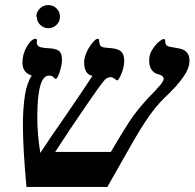

<svg xmlns="http://www.w3.org/2000/svg" viewBox="-20 -743 772 762"><path d="M630 -432H629Q629 -442 612 -447Q572 -456 572 -503Q572 -525 582 -542Q594 -562 607 -574Q623 -588 629 -588Q634 -588 635 -585Q636 -583 636 -576Q636 -562 651 -558L689 -551Q732 -544 732 -503Q732 -472 709 -440Q684 -402 631 -353Q600 -322 571 -281Q542 -240 502 -170L406 -1H85Q71 -153 71 -247Q71 -315 79 -365Q86 -412 106 -443Q69 -455 69 -494Q69 -529 87 -559Q105 -589 121 -589Q127 -589 127 -582L126 -575Q126 -565 133 -559Q140 -554 166 -552Q201 -551 214 -541Q226 -532 226 -506Q226 -486 217 -458Q208 -430 201 -430Q198 -430 192 -437Q186 -443 174 -443Q128 -443 128 -277Q128 -210 140 -136Q172 -186 242 -286Q320 -400 347 -442Q314 -448 314 -496Q314 -513 323 -534Q332 -555 346 -572Q360 -589 367 -589Q372 -589 373 -585Q374 -567 379 -561Q383 -556 397 -554L420 -552Q446 -550 459 -540Q473 -529 473 -501Q473 -479 462 -451Q451 -424 445 -424L441 -426Q427 -437 418 -437Q406 -437 394 -424Q380 -409 322 -324Q257 -230 199 -140H420Q484 -249 509 -283Q533 -316 569 -355Q602 -388 618 -408Q630 -423 630 -432ZM126 -677 124 -676Q124 -695 138 -709Q152 -723 171 -723Q191 -723 204 -710Q218 -696 218 -677Q218 -658 205 -645Q191 -631 172 -631Q153 -631 139 -645Q126 -658 126 -677Z"/></svg>

Font: Libra Serif Modern
Style: Bold Italic
Weight: 700
Italic angle: -12°
Designer: Stefan Peev, Context Ltd
Foundry: Stefan Peev, Context Ltd
Version: Version 1.000